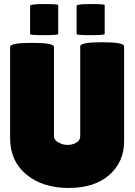

<svg xmlns="http://www.w3.org/2000/svg" viewBox="-20 -920 668 950"><path d="M268 -752Q268 -746 198.5 -746Q129 -746 129 -751V-891Q129 -900 198.5 -900Q268 -900 268 -895ZM498 -752Q498 -746 428.5 -746Q359 -746 359 -751V-891Q359 -900 428.5 -900Q498 -900 498 -895ZM377 -691Q377 -711 485.5 -711Q594 -711 594 -691V-221Q594 -119 521 -54.5Q448 10 319.5 10Q191 10 110.5 -56.5Q30 -123 30 -236V-688Q30 -708 138.5 -708Q247 -708 247 -688V-247Q247 -227 268 -216Q290 -203 314 -203Q338 -203 357.5 -214Q377 -225 377 -247Z"/></svg>

Font: Lilita One Rus
Style: Regular
Weight: 400
Designer: Juan Montoreano
Foundry: Juan Montoreano
Version: Version 1.002